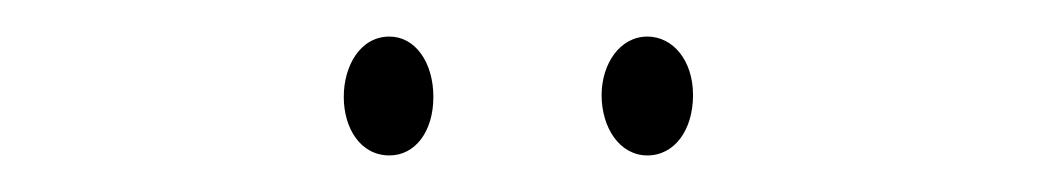

<svg xmlns="http://www.w3.org/2000/svg" viewBox="-20 -716 568 105"><path d="M168 -663C168 -646 177 -631 193 -631C207 -631 217 -644 217 -663C217 -682 207 -696 193 -696C177 -696 168 -680 168 -663ZM309 -664C309 -646 319 -631 334 -631C349 -631 359 -645 359 -664C359 -683 348 -696 334 -696C319 -696 309 -681 309 -664Z"/></svg>

Font: Noto Sans Kannada ExtraCondensed Thin
Style: Regular
Weight: 100
Width: 2
Designer: Jelle Bosma - Monotype Design Team
Foundry: Monotype Imaging Inc.
Version: Version 2.005